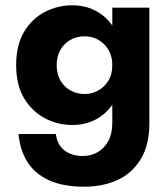

<svg xmlns="http://www.w3.org/2000/svg" viewBox="-20 -478 635 725"><path d="M50 28Q55 87 82.5 132Q110 177 163.5 202Q217 227 299 227Q367 227 422 202.5Q477 178 510.5 124.5Q544 71 544 -13V-449H404V-13Q404 27 389 54.5Q374 82 349 96.5Q324 111 293 111Q265 111 243 101.5Q221 92 207.5 73.5Q194 55 191 28ZM41 -232Q41 -157 71 -107Q101 -57 149.5 -31.5Q198 -6 253 -6Q308 -6 351.5 -32.5Q395 -59 419.5 -109.5Q444 -160 444 -232Q444 -305 419.5 -355Q395 -405 351.5 -431.5Q308 -458 253 -458Q198 -458 149.5 -433Q101 -408 71 -358Q41 -308 41 -232ZM194 -232Q194 -266 208.5 -290.5Q223 -315 247 -328Q271 -341 300 -341Q319 -341 337.5 -334Q356 -327 371 -313Q386 -299 395 -279Q404 -259 404 -232Q404 -196 388.5 -172Q373 -148 349.5 -135.5Q326 -123 300 -123Q271 -123 247 -136Q223 -149 208.5 -173.5Q194 -198 194 -232Z"/></svg>

Font: SpinnyJost
Style: Bold
Weight: 700
Version: Version 3.710